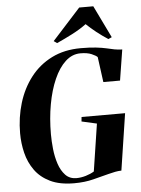

<svg xmlns="http://www.w3.org/2000/svg" viewBox="-64 -1033 805 1094"><g transform="rotate(-5 339.0 -486.5)"><path d="M315.5 11Q233.5 11 178.8 -15.5Q124 -42 92 -86.8Q60 -131.5 46.5 -186.8Q33 -242 33 -299Q33 -389.5 57.8 -471.2Q82.5 -553 131.5 -616.5Q180.5 -680 252.8 -716.2Q325 -752.5 420 -752.5Q471 -752.5 506 -748.5Q541 -744.5 565.5 -738.8Q590 -733 610.5 -729Q621 -727.5 631.5 -726Q642 -724.5 654.5 -724.5L626.5 -549H531L511.5 -693.5Q503 -702.5 478.5 -713Q454 -723.5 415 -723.5Q367.5 -723.5 329.2 -688.2Q291 -653 263.8 -591.2Q236.5 -529.5 222 -449.2Q207.5 -369 207.5 -279Q207.5 -239.5 212.2 -194.2Q217 -149 230.2 -108.8Q243.5 -68.5 267.8 -42.8Q292 -17 331.5 -17Q357 -17 384.8 -25.2Q412.5 -33.5 432.5 -46L474 -316.5L387.5 -336L390 -361.5H639L589.5 -37.5Q571.5 -37 553.5 -33.5Q535.5 -30 514.5 -24.5Q475.5 -14.5 426.2 -1.8Q377 11 315.5 11ZM269.5 -806 431 -984H511.5L601 -799.5L581 -790.5Q547 -812.5 515.8 -837.2Q484.5 -862 459 -886.5Q422 -859 376.5 -835.8Q331 -812.5 288 -793Z"/></g></svg>

Font: Merriweather 144pt ExtraBold
Style: Italic
Weight: 800
Italic angle: -7.8°
Version: Version 2.101